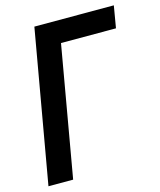

<svg xmlns="http://www.w3.org/2000/svg" viewBox="-111 -815 744 894"><g transform="rotate(-15 261.5 -367.5)"><path d="M11 0 140 -735H523L505 -629H240L130 0Z"/></g></svg>

Font: Iosevka SS08
Style: Bold Italic
Weight: 700
Italic angle: -10°
Monospace: yes
Designer: Belleve Invis
Foundry: Belleve Invis
Version: 2.1.0; ttfautohint (v1.8.2)